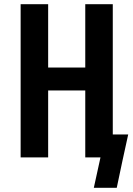

<svg xmlns="http://www.w3.org/2000/svg" viewBox="-20 -755 640 921"><path d="M540 146H430L462 0H389V-321H211V0H79V-735H211V-431H389V-735H521V-110H595L567 18Z"/></svg>

Font: Iosevka Curly XBdEx
Style: Regular
Weight: 800
Width: 7
Monospace: yes
Designer: Belleve Invis
Foundry: Belleve Invis
Version: Version 11.1.0; ttfautohint (v1.8.3)